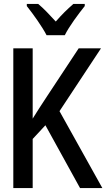

<svg xmlns="http://www.w3.org/2000/svg" viewBox="-20 -961 570 981"><path d="M218 -781H311C333 -826 381 -890 413 -930V-941H355C322 -912 298 -889 265 -851C234 -885 202 -919 175 -941H117V-930C151 -887 196 -824 218 -781ZM48 0H147V-251L212 -321L389 0H503L284 -393L496 -714H382L219 -467C190 -423 168 -389 147 -355V-714H48Z"/></svg>

Font: Noto Sans Mono Condensed Medium
Style: Regular
Weight: 500
Width: 3
Designer: Monotype Design Team
Foundry: Monotype Imaging Inc.
Version: Version 2.014